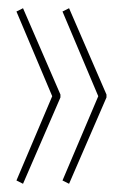

<svg xmlns="http://www.w3.org/2000/svg" viewBox="-20 -504 301 467"><path d="M127 -274V-267L36 -57L20 -65L107 -270L20 -476L36 -484ZM239 -274V-267L148 -57L132 -65L219 -270L132 -476L148 -484Z"/></svg>

Font: Georama Condensed Thin
Style: Regular
Weight: 100
Width: 3
Designer: Jean-Baptiste Levee
Foundry: Production Type
Version: Version 1.000